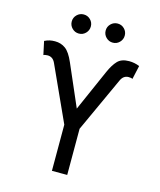

<svg xmlns="http://www.w3.org/2000/svg" viewBox="-134 -1028 939 1124"><g transform="rotate(15 335.5 -466.5)"><path d="M289.1 0V-279.8L137.2 -613.3Q122.1 -646.5 90.3 -646.5Q84 -646.5 76.7 -645.3Q69.3 -644 65.4 -641.6L47.9 -722.7Q64.5 -731 78.9 -734.1Q93.3 -737.3 111.3 -737.3Q147.5 -737.3 174.8 -717.3Q202.1 -697.3 226.1 -641.6L335.4 -389.6L446.3 -641.1Q466.8 -687.5 490.5 -712.4Q514.2 -737.3 560.1 -737.3Q593.3 -737.3 623.5 -724.6L605 -641.6Q602.1 -644 595 -645.3Q587.9 -646.5 581.1 -646.5Q549.8 -646.5 534.7 -613.3L381.8 -279.8V0ZM232.9 -816.9Q209 -816.9 191.9 -834Q174.8 -851.1 174.8 -875Q174.8 -898.9 191.9 -915.8Q209 -932.6 232.9 -932.6Q256.8 -932.6 273.7 -915.8Q290.5 -898.9 290.5 -875Q290.5 -851.1 273.7 -834Q256.8 -816.9 232.9 -816.9ZM438.5 -816.9Q414.6 -816.9 397.5 -834Q380.4 -851.1 380.4 -875Q380.4 -898.9 397.5 -915.8Q414.6 -932.6 438.5 -932.6Q462.4 -932.6 479.2 -915.8Q496.1 -898.9 496.1 -875Q496.1 -851.1 479.2 -834Q462.4 -816.9 438.5 -816.9Z"/></g></svg>

Font: Inter-Regular
Style: Regular
Weight: 400
Designer: Rasmus Andersson
Foundry: rsms
Version: Version 4.000;git-a52131595